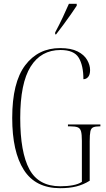

<svg xmlns="http://www.w3.org/2000/svg" viewBox="-20 -976 556 1006"><path d="M295 10Q166 10 105 -85.5Q44 -181 44 -358Q44 -544 112 -634Q180 -724 295 -724Q352 -724 386.5 -706.5Q421 -689 436.5 -662Q452 -635 452 -609Q452 -585 442 -573Q432 -561 417 -561Q417 -633 392.5 -673.5Q368 -714 297 -714Q195 -714 140.5 -627Q86 -540 86 -358Q86 -178 134 -89Q182 0 296 0Q332 0 361.5 -5.5Q391 -11 409 -23V-238Q409 -272 404.5 -288Q400 -304 387 -309Q374 -314 348 -314H336V-324H506V-314H502Q480 -314 468.5 -309Q457 -304 453.5 -287.5Q450 -271 450 -236V-29Q416 -8 379.5 1Q343 10 295 10ZM269 -806Q292 -849 309 -885.5Q326 -922 341 -956H382V-946Q371 -929 352.5 -902.5Q334 -876 313 -847.5Q292 -819 274 -796H269Z"/></svg>

Font: Noto Serif Display ExtraCondensed ExtraLight
Style: Regular
Weight: 200
Width: 2
Designer: Monotype Design Team
Foundry: Monotype Imaging Inc.
Version: Version 2.009